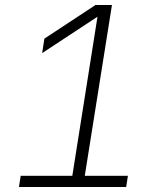

<svg xmlns="http://www.w3.org/2000/svg" viewBox="-20 -750 640 770"><path d="M56 0 63 -45H270L371 -683L149 -537L158 -595L363 -730H429L320 -45H493L486 0Z"/></svg>

Font: JetBrains Mono NL Thin
Style: Italic
Weight: 100
Italic angle: -9°
Monospace: yes
Designer: Philipp Nurullin, Konstantin Bulenkov
Foundry: JetBrains
Version: Version 2.305; ttfautohint (v1.8.4.7-5d5b)